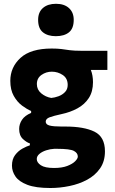

<svg xmlns="http://www.w3.org/2000/svg" viewBox="-20 -762 590 987"><path d="M239 204.5Q163.5 204.5 120.5 188Q77.5 171.5 59.5 145.2Q41.5 119 41.5 89.5Q41.5 56.5 57.5 35.2Q73.5 14 95.2 2Q117 -10 133.5 -15V-25Q118 -29 98.2 -47Q78.5 -65 78.5 -99Q78.5 -124 93 -146Q107.5 -168 140 -181.5V-191.5Q118.5 -200.5 93.5 -219Q68.5 -237.5 50.8 -268.8Q33 -300 33 -346.5Q33 -416.5 85.5 -464.5Q138 -512.5 246 -512.5Q274 -512.5 295 -510Q315.5 -507 338.2 -504Q361 -501 395 -501H532V-402.5H447Q458 -374.5 458 -339.5Q458 -291 436.5 -258Q415 -225 378.2 -205Q341.5 -185 296.5 -175.5Q255 -166.5 235 -159Q215 -151.5 215 -136.5Q215 -122 234.5 -116.8Q254 -111.5 296.5 -111.5H316.5Q412 -111.5 465.8 -85Q519.5 -58.5 519.5 16Q519.5 67.5 494.5 103.5Q469.5 139.5 428.2 161.8Q387 184 337.5 194.2Q288 204.5 239 204.5ZM243.5 -258.5Q261 -260 280.8 -267.2Q300.5 -274.5 314.2 -288.8Q328 -303 328 -325.5Q328 -359.5 302.5 -376.5Q277 -393.5 246.5 -393.5Q217 -393.5 193.2 -376.8Q169.5 -360 169.5 -330Q169.5 -301 192 -282.2Q214.5 -263.5 243.5 -258.5ZM257.5 101.5Q299 101.5 326 91Q353 80.5 366.5 66.8Q380 53 380 43Q380 24.5 359.8 13.8Q339.5 3 274 3H258.5Q238 4 217.2 10.8Q196.5 17.5 182.8 29Q169 40.5 169 55.5Q169 73.5 190 87.5Q211 101.5 257.5 101.5ZM267 -576Q225.5 -576 200.8 -595.8Q176 -615.5 176 -660Q176 -699.5 200.8 -721Q225.5 -742.5 268 -742.5Q310.5 -742.5 334.8 -720.2Q359 -698 359 -660Q359 -615.5 334.5 -595.8Q310 -576 267 -576Z"/></svg>

Font: Heraclito
Style: Bold
Weight: 700
Designer: Kostas Bartsokas (font) & Cristiano Sobral (main changes)
Foundry: Kostas Bartsokas (font) & Cristiano Sobral (main changes)
Version: Version 1.00;July 8, 2020;FontCreator 13.0.0.2655 64-bit